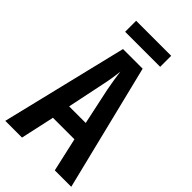

<svg xmlns="http://www.w3.org/2000/svg" viewBox="-263 -947 1023 1023"><g transform="rotate(45 248.5 -435.0)"><path d="M373 0 330 -191H168L126 0H0L173 -714H321L497 0ZM267 -501Q261 -533 256 -563.5Q251 -594 248 -619Q243 -566 229 -502L186 -295H311ZM380 -870V-787H116V-870Z"/></g></svg>

Font: Noto Sans Thai ExtCond SemBd
Style: Regular
Weight: 600
Width: 2
Designer: Monotype Design Team
Foundry: Monotype Imaging Inc.
Version: Version 2.002; ttfautohint (v1.8.4.7-5d5b)